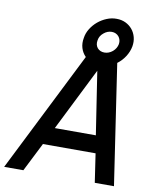

<svg xmlns="http://www.w3.org/2000/svg" viewBox="-119 -1031 904 1108"><g transform="rotate(10 333.5 -477.0)"><path d="M488.5 -168.5H180L95 0H-17.5L336.5 -706Q316.5 -726 308.2 -753.5Q300 -781 306 -812.5Q310 -841 326 -866.8Q342 -892.5 365.2 -912Q388.5 -931.5 417 -943Q445.5 -954.5 474 -954Q503 -954 526.5 -942.8Q550 -931.5 566 -912.2Q582 -893 588.8 -867.2Q595.5 -841.5 590.5 -812.5Q584.5 -781 566.2 -752.5Q548 -724 521 -704L626 0H513.5ZM386.5 -812.5Q381.5 -786.5 396 -768Q411.5 -750 437.5 -750Q463 -750 485 -768Q506.5 -786.5 511.5 -812.5Q513.5 -825.5 510.5 -836.8Q507.5 -848 500.5 -856.5Q493.5 -865 483 -870Q472.5 -875 459.5 -875Q433.5 -875 412 -856.5Q390 -838.5 386.5 -812.5ZM472 -271 415.5 -639.5 231.5 -271Z"/></g></svg>

Font: Russisch Sans SemiBold
Style: Italic
Weight: 600
Width: 4
Italic angle: -10°
Designer: Michael Sharanda (font) & Cristiano Sobral (main changes)
Foundry: Michael Sharanda
Version: Version 2.00;September 8, 2020;FontCreator 13.0.0.2681 64-bi